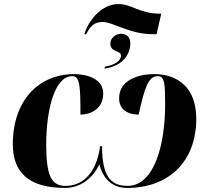

<svg xmlns="http://www.w3.org/2000/svg" viewBox="-20 -913 1021 943"><path d="M394 -745H403C423 -783 441 -805 485 -805C535 -805 616 -745 731 -745H749L772 -846H763C666 -846 628 -893 562 -893C483 -893 418 -821 394 -745ZM496 -586 493 -576C594 -590 620 -658 620 -699C620 -728 605 -747 574 -747C547 -747 522 -726 522 -699C522 -654 574 -667 574 -640C574 -613 543 -594 496 -586ZM300 10C364 10 430 -26 468 -106C485 -42 524 10 605 10C805 10 944 -116 944 -330C944 -481 854 -549 738 -549C659 -549 565 -520 565 -430C565 -384 596 -351 661 -350C690 -480 707 -539 755 -539C789 -539 791 -501 791 -399C791 -205 739 0 606 0C516 0 482 -58 481 -195H472C451 -47 374 0 302 0C233 0 207 -49 207 -201C207 -377 249 -539 335 -539C373 -539 375 -488 375 -350C430 -351 487 -381 487 -454C487 -529 401 -549 345 -549C170 -549 43 -420 43 -205C43 -65 122 10 300 10Z"/></svg>

Font: Noto Serif Display Condensed Black
Style: Italic
Weight: 900
Width: 3
Italic angle: -12°
Designer: Monotype Design Team
Foundry: Monotype Imaging Inc.
Version: Version 2.009